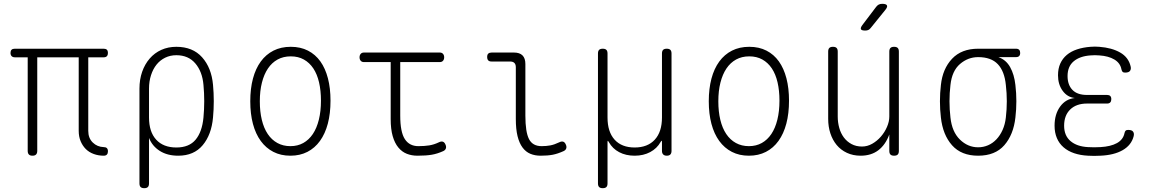

<svg xmlns="http://www.w3.org/2000/svg" viewBox="-20 -805 6040 1005"><path d="M523 10Q495 10 470.5 1Q446 -8 429 -25Q412 -42 402 -66Q392 -90 392 -120V-505H175V-15Q175 -3 169 3.5Q163 10 150 10Q137 10 131 3.5Q125 -3 125 -15V-505H58Q47 -505 41 -511Q35 -517 35 -528Q35 -539 40.5 -544.5Q46 -550 57 -550H523Q534 -550 539.5 -544.5Q545 -539 545 -528Q545 -517 539.5 -511Q534 -505 523 -505H442V-120Q442 -82 465.5 -59Q489 -36 523 -35Q534 -35 539.5 -29.5Q545 -24 545 -13Q545 -2 539.5 4Q534 10 523 10Z M735 180Q722 180 716 174Q710 168 710 155V-341Q710 -389 724 -429Q738 -469 763.5 -498.5Q789 -528 824.5 -544Q860 -560 903 -560Q989 -560 1038 -505Q1087 -450 1095 -361Q1099 -319 1099 -275.5Q1099 -232 1095 -190Q1087 -100 1041 -45Q995 10 913 10Q856 10 816.5 -15Q777 -40 760 -83V155Q760 168 754 174Q748 180 735 180ZM903 -33Q970 -33 1004 -74Q1038 -115 1045 -190Q1049 -232 1049 -275.5Q1049 -319 1045 -361Q1039 -430 1002.5 -473Q966 -516 903 -516Q871 -516 844.5 -503Q818 -490 799.5 -467Q781 -444 770.5 -411.5Q760 -379 760 -341V-190Q760 -115 797.5 -74Q835 -33 903 -33Z M1500 10Q1450 10 1411 -10Q1372 -30 1345 -67Q1318 -104 1304 -156.5Q1290 -209 1290 -275Q1290 -341 1304 -393.5Q1318 -446 1345 -483Q1372 -520 1411.5 -540Q1451 -560 1502 -560Q1553 -560 1592 -540Q1631 -520 1657 -483.5Q1683 -447 1696.5 -395Q1710 -343 1710 -278Q1710 -211 1696 -158Q1682 -105 1655 -67.5Q1628 -30 1589 -10Q1550 10 1500 10ZM1500 -40Q1538 -40 1567.5 -56.5Q1597 -73 1617.5 -103.5Q1638 -134 1649 -178.5Q1660 -223 1660 -278Q1660 -331 1650 -374Q1640 -417 1620 -447Q1600 -477 1570.5 -493.5Q1541 -510 1502 -510Q1463 -510 1433 -493.5Q1403 -477 1382.5 -446.5Q1362 -416 1351 -372.5Q1340 -329 1340 -275Q1340 -221 1350.5 -177.5Q1361 -134 1381.5 -103.5Q1402 -73 1432 -56.5Q1462 -40 1500 -40Z M2282 -530Q2293 -530 2299 -523Q2305 -516 2305 -505Q2305 -494 2299 -487Q2293 -480 2282 -480H2075V-200Q2075 -114 2099 -77Q2123 -40 2170 -40Q2202 -40 2227 -44Q2252 -48 2277 -60Q2289 -66 2297.5 -63.5Q2306 -61 2311 -50Q2317 -38 2314 -28.5Q2311 -19 2300 -14Q2269 0 2239.5 5Q2210 10 2165 10Q2135 10 2109.5 0Q2084 -10 2065 -33Q2046 -56 2035.5 -92.5Q2025 -129 2025 -182V-480H1885Q1874 -480 1868 -487Q1862 -494 1862 -505Q1862 -516 1868 -523Q1874 -530 1885 -530Z M2730 -200Q2730 -114 2749 -77Q2768 -40 2815 -40Q2840 -40 2861 -44Q2882 -48 2907 -60Q2919 -66 2927.5 -63.5Q2936 -61 2941 -50Q2947 -38 2944 -28.5Q2941 -19 2930 -14Q2899 0 2873 5Q2847 10 2810 10Q2780 10 2756 0Q2732 -10 2715 -33Q2698 -56 2689 -92.5Q2680 -129 2680 -182V-453Q2680 -468 2672.5 -475.5Q2665 -483 2650 -483H2553Q2541 -483 2535.5 -489Q2530 -495 2530 -507Q2530 -519 2536 -524.5Q2542 -530 2554 -530H2670Q2700 -530 2715 -515Q2730 -500 2730 -470Z M3135 180Q3122 180 3116 174Q3110 168 3110 155V-525Q3110 -538 3116 -544Q3122 -550 3135 -550Q3148 -550 3154 -544Q3160 -538 3160 -525V-190Q3160 -115 3197 -74Q3234 -33 3302 -33Q3370 -33 3407.5 -74Q3445 -115 3445 -190V-525Q3445 -538 3451 -544Q3457 -550 3470 -550Q3483 -550 3489 -544Q3495 -538 3495 -525V-15Q3495 -3 3489 3.5Q3483 10 3470 10Q3458 10 3451.5 3.5Q3445 -3 3445 -15V-60Q3445 -68 3443.5 -68.5Q3442 -69 3438 -62Q3419 -28 3383.5 -9Q3348 10 3302 10Q3256 10 3221 -8.5Q3186 -27 3167 -61Q3163 -68 3161.5 -68Q3160 -68 3160 -60V155Q3160 168 3154 174Q3148 180 3135 180Z M3900 10Q3850 10 3811 -10Q3772 -30 3745 -67Q3718 -104 3704 -156.5Q3690 -209 3690 -275Q3690 -341 3704 -393.5Q3718 -446 3745 -483Q3772 -520 3811.5 -540Q3851 -560 3902 -560Q3953 -560 3992 -540Q4031 -520 4057 -483.5Q4083 -447 4096.5 -395Q4110 -343 4110 -278Q4110 -211 4096 -158Q4082 -105 4055 -67.5Q4028 -30 3989 -10Q3950 10 3900 10ZM3900 -40Q3938 -40 3967.5 -56.5Q3997 -73 4017.5 -103.5Q4038 -134 4049 -178.5Q4060 -223 4060 -278Q4060 -331 4050 -374Q4040 -417 4020 -447Q4000 -477 3970.5 -493.5Q3941 -510 3902 -510Q3863 -510 3833 -493.5Q3803 -477 3782.5 -446.5Q3762 -416 3751 -372.5Q3740 -329 3740 -275Q3740 -221 3750.5 -177.5Q3761 -134 3781.5 -103.5Q3802 -73 3832 -56.5Q3862 -40 3900 -40Z M4635 -195V-535Q4635 -548 4641 -554Q4647 -560 4660 -560Q4673 -560 4679 -554Q4685 -548 4685 -535V-15Q4685 -2 4679 4Q4673 10 4660 10Q4647 10 4641 4Q4635 -2 4635 -15V-101Q4615 -47 4577.5 -18.5Q4540 10 4485 10Q4445 10 4413 -5Q4381 -20 4359.5 -46Q4338 -72 4326.5 -107Q4315 -142 4315 -183V-535Q4315 -548 4321 -554Q4327 -560 4340 -560Q4353 -560 4359 -554Q4365 -548 4365 -535V-195Q4365 -164 4373 -135.5Q4381 -107 4397 -85.5Q4413 -64 4437 -51Q4461 -38 4492 -38Q4520 -38 4545.5 -52.5Q4571 -67 4591 -90Q4611 -113 4623 -141Q4635 -169 4635 -195ZM4538 -659Q4532 -651 4525 -648Q4518 -645 4509 -645Q4490 -645 4486.5 -652Q4483 -659 4494 -674L4566 -769Q4572 -777 4579.5 -781Q4587 -785 4598 -785Q4618 -785 4622.5 -777Q4627 -769 4614 -753Z M5298 -506H5206Q5246 -492 5267.5 -453.5Q5289 -415 5295 -360Q5300 -318 5300 -275Q5300 -232 5295 -190Q5285 -100 5237 -45Q5189 10 5100 10Q5012 10 4963.5 -44.5Q4915 -99 4905 -190Q4900 -232 4900 -275Q4900 -318 4905 -360Q4914 -445 4963.5 -497.5Q5013 -550 5100 -550H5298Q5309 -550 5314.5 -544.5Q5320 -539 5320 -528Q5320 -517 5314.5 -511.5Q5309 -506 5298 -506ZM5100 -34Q5127 -34 5151.5 -44.5Q5176 -55 5195.5 -75.5Q5215 -96 5228 -125Q5241 -154 5245 -190Q5250 -232 5250 -275Q5250 -318 5245 -360Q5238 -432 5203 -469Q5168 -506 5100 -506Q5047 -506 5005 -470Q4963 -434 4955 -360Q4950 -318 4950 -275Q4950 -232 4955 -190Q4963 -115 5004.5 -74.5Q5046 -34 5100 -34Z M5898 -458Q5900 -450 5899 -444Q5898 -438 5894.5 -433.5Q5891 -429 5884.5 -427Q5878 -425 5869 -425Q5865 -425 5861.5 -426Q5858 -427 5856 -429Q5854 -431 5852.5 -434.5Q5851 -438 5850 -442Q5844 -475 5813 -493.5Q5782 -512 5734 -515Q5723 -516 5711 -516Q5699 -516 5688 -515Q5632 -511 5600 -484Q5568 -457 5568 -407Q5568 -361 5593.5 -334.5Q5619 -308 5670 -308H5775Q5786 -308 5791.5 -302.5Q5797 -297 5797 -286Q5797 -275 5791.5 -269Q5786 -263 5775 -263H5670Q5614 -263 5582 -232Q5550 -201 5550 -147Q5550 -95 5583.5 -66.5Q5617 -38 5675 -35Q5691 -34 5707.5 -34Q5724 -34 5740 -35Q5794 -38 5826.5 -56Q5859 -74 5866 -108Q5867 -113 5868.5 -116Q5870 -119 5872 -121Q5874 -123 5877.5 -124Q5881 -125 5885 -125Q5894 -125 5900.5 -123Q5907 -121 5910.5 -116.5Q5914 -112 5915 -106Q5916 -100 5914 -92Q5902 -45 5856.5 -19Q5811 7 5740 10Q5724 11 5707.5 11Q5691 11 5675 10Q5635 8 5602.5 -3Q5570 -14 5547 -34Q5524 -54 5512 -82.5Q5500 -111 5500 -147Q5500 -207 5529 -247Q5558 -287 5606 -292Q5567 -296 5542.5 -329.5Q5518 -363 5518 -411Q5518 -446 5530 -472.5Q5542 -499 5564 -517.5Q5586 -536 5617.5 -546.5Q5649 -557 5688 -560Q5699 -561 5711 -561Q5723 -561 5734 -560Q5800 -555 5843.5 -530Q5887 -505 5898 -458Z"/></svg>

Font: Maple Mono Thin
Style: Regular
Weight: 250
Monospace: yes
Designer: subframe7536
Version: Version 7.000